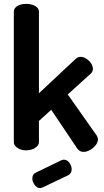

<svg xmlns="http://www.w3.org/2000/svg" viewBox="-20 -772 533 986"><path d="M114 0Q87 0 69 -13Q51 -26 51 -41V-712Q51 -730 69 -741Q87 -752 114 -752Q142 -752 161 -741Q180 -730 180 -712V-293L369 -470Q379 -480 394 -480Q409 -480 423.5 -470.5Q438 -461 447.5 -447Q457 -433 457 -418Q457 -412 454.5 -405.5Q452 -399 446 -394L328 -287L476 -77Q483 -66 483 -56Q483 -41 471 -26Q459 -11 442 -1.5Q425 8 409 8Q389 8 377 -9L243 -208L180 -151V-41Q180 -26 161 -13Q142 0 114 0ZM186 194Q170 194 158 177.5Q146 161 146 145Q146 123 163 115L295 51Q302 48 308 48Q325 48 336.5 64Q348 80 348 97Q348 119 330 128L200 190Q196 191 193 192.5Q190 194 186 194Z"/></svg>

Font: Dosis
Style: Bold
Weight: 700
Designer: EdgarTolentino, PabloImpallari, IginoMarini
Foundry: EdgarTolentino, PabloImpallari, IginoMarini
Version: Version 3.001; ttfautohint (v1.8.2)